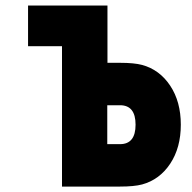

<svg xmlns="http://www.w3.org/2000/svg" viewBox="-20 -687 707 707"><path d="M375 -299.5V-156.2H421.9Q479.2 -156.2 479.2 -227.9Q479.2 -299.5 421.9 -299.5ZM375.7 -455.7H421.9Q474 -455.7 503.3 -447.9Q567.7 -430.3 606.8 -371.4Q645.8 -312.5 645.8 -227.9Q645.8 -143.2 606.8 -84.3Q567.7 -25.4 503.3 -7.8Q474 0 421.9 0H208.3V-516.9H83.3V-666.7H375.7Z"/></svg>

Font: Monoid
Style: Bold
Weight: 700
Width: 4
Designer: Andreas Larsen (@larsenwork)
Version: Version 0.61